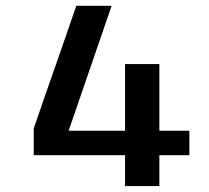

<svg xmlns="http://www.w3.org/2000/svg" viewBox="-20 -630 707 650"><path d="M94.2 -104.5H403.3V0H519.5V-104.5H621.1V-187.5H519.5V-413.1H403.3V-187.5H212.4L357.9 -610.4H238.3C191.4 -472.2 141.1 -333 94.2 -194.8Z"/></svg>

Font: Atomic Age
Style: Regular
Weight: 400
Designer: James Grieshaber
Foundry: James Grieshaber
Version: Version 1.002